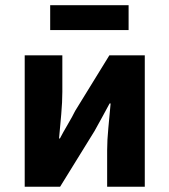

<svg xmlns="http://www.w3.org/2000/svg" viewBox="-20 -705 640 725"><path d="M73.3 0V-496.1H215.4V-358.3Q215.4 -320.6 211.3 -274.2Q207.2 -227.8 203 -182.2H206.3Q218.1 -205.2 235.6 -234.7Q253 -264.2 263.8 -286.2L393 -496.1H526.7V0H384.6V-137.8Q384.6 -175.3 389.1 -221.6Q393.5 -267.9 397.7 -314.2H393.8Q382 -292.1 365.4 -261.8Q348.7 -231.5 336.9 -210.2L207 0ZM169.5 -591.5V-685.4H465.6V-591.5Z"/></svg>

Font: Source Code Pro ExtraLight
Style: Regular
Weight: 200
Monospace: yes
Designer: Paul D. Hunt, Teo Tuominen
Foundry: Adobe
Version: Version 1.026;hotconv 1.1.0;makeotfexe 2.6.0